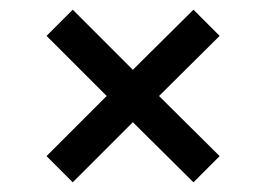

<svg xmlns="http://www.w3.org/2000/svg" viewBox="-20 -559 549 396"><path d="M130 -183 76 -237 200 -361 76 -485 130 -539 254 -415 379 -539 433 -485 308 -361 433 -237 379 -183 254 -307Z"/></svg>

Font: Mona Sans Condensed Medium
Style: Regular
Weight: 500
Width: 3
Designer: Deni Anggara
Foundry: GitHub
Version: Version 1.001; ttfautohint (v1.8.4.7-5d5b);gftools[0.9.31]